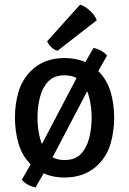

<svg xmlns="http://www.w3.org/2000/svg" viewBox="-20 -759 562 835"><path d="M476.5 -247.5Q476.5 -188.5 461 -134.8Q445.5 -81 406 -42Q378 -14.5 341.5 -0.8Q305 13 260 13Q216.5 13 180 -0.8Q143.5 -14.5 115.5 -42Q76 -81 60.5 -134.8Q45 -188.5 45 -247.5Q45 -306.5 60.5 -359.5Q76 -412.5 115.5 -451.5Q143.5 -479.5 180 -493Q216.5 -506.5 260 -506.5Q305 -506.5 341.5 -493Q378 -479.5 406 -451.5Q445.5 -412.5 461 -359.5Q476.5 -306.5 476.5 -247.5ZM143 -247.5Q143 -201.5 153.5 -159.2Q164 -117 189.5 -90Q215 -63 260.5 -63Q307 -63 332.2 -90Q357.5 -117 368 -159.2Q378.5 -201.5 378.5 -247.5Q378.5 -293 368 -335.2Q357.5 -377.5 332.2 -404.5Q307 -431.5 260.5 -431.5Q215 -431.5 189.5 -404.5Q164 -377.5 153.5 -335.2Q143 -293 143 -247.5ZM330 -452 386.5 -550.5Q402 -548 419 -538.8Q436 -529.5 445.5 -517.5L379 -400L192.5 -44L134.5 56Q119 53.5 101.8 44.2Q84.5 35 75 22.5L142.5 -95ZM328.5 -739Q351 -731.5 371.8 -712Q392.5 -692.5 401 -671L230 -538Q216 -542 203.2 -553.8Q190.5 -565.5 185 -579.5Z"/></svg>

Font: Signika Light
Style: Regular
Weight: 400
Version: Version 2.003;gftools[0.9.32]